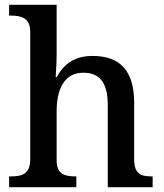

<svg xmlns="http://www.w3.org/2000/svg" viewBox="-20 -780 684 800"><path d="M18 0H298V-45H295C251 -45 216 -53 216 -112V-317C216 -410 249 -477 327 -477C402 -477 429 -427 429 -341V0H616V-45H613C568 -45 539 -54 539 -117V-352C539 -488 478 -547 365 -547C294 -547 246 -515 217 -459H212C212 -464 216 -514 216 -553V-760H18V-715H27C66 -715 106 -706 106 -649V-116C106 -54 70 -45 26 -45H18Z"/></svg>

Font: Noto Serif Malayalam Medium
Style: Regular
Weight: 500
Designer: Indian type Foundry, Jelle Bosma, Monotype Design Team
Foundry: Monotype Imaging Inc.
Version: Version 2.104